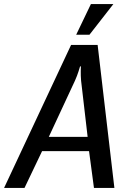

<svg xmlns="http://www.w3.org/2000/svg" viewBox="-30 -920 620 940"><path d="M530 0 448 -700H318L-10 0H90L176 -180H406L430 0ZM337 -525C351 -555 362 -595 362 -595H366C366 -595 364 -556 367 -525L399 -250H209ZM415 -900 343 -750H408L525 -900Z"/></svg>

Font: Scada
Style: Italic
Weight: 400
Designer: Jovanny Lemonad
Foundry: Jovanny Lemonad
Version: Version 3.005